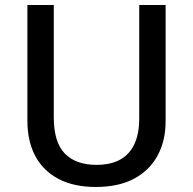

<svg xmlns="http://www.w3.org/2000/svg" viewBox="-20 -734 768 764"><path d="M639 -714V-252Q639 -173 606.5 -114Q574 -55 512.5 -22.5Q451 10 361 10Q274 10 213 -22Q152 -54 120.5 -113Q89 -172 89 -254V-714H194V-268Q194 -168 238 -123Q282 -78 364 -78Q420 -78 457.5 -98.5Q495 -119 514.5 -160Q534 -201 534 -264V-714Z"/></svg>

Font: Noto Sans Armenian Medium
Style: Regular
Weight: 500
Designer: Monotype Design Team
Foundry: Monotype Imaging Inc.
Version: Version 2.007